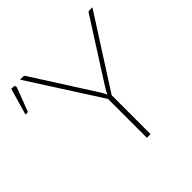

<svg xmlns="http://www.w3.org/2000/svg" viewBox="-275 -868 1032 1032"><g transform="rotate(-45 241.5 -351.5)"><path d="M0 0ZM304 -295.5V0H276V-295.5L15 -703H38.5Q43 -703 45.5 -701.2Q48 -699.5 50.5 -695.5L273 -346.5Q278 -338 282.2 -330Q286.5 -322 290 -314Q293.5 -322.5 297.8 -330.2Q302 -338 307 -346.5L529.5 -695.5Q533.5 -703 541 -703H565ZM-97 -550 -53.5 -701H-36Q-30 -701 -27.2 -696Q-24.5 -691 -27 -684L-78 -550Z"/></g></svg>

Font: Lato Thin
Style: Regular
Weight: 200
Designer: Lukasz Dziedzic
Foundry: tyPoland Lukasz Dziedzic
Version: Version 2.007; 2014-02-27